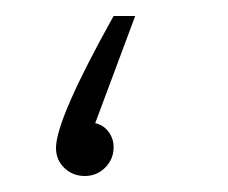

<svg xmlns="http://www.w3.org/2000/svg" viewBox="-20 -220 285 240"><path d="M50 -35Q50 -71 122 -200H149L99 -66Q109 -64 115.5 -55.5Q122 -47 122 -36Q122 -21 111.5 -10.5Q101 0 86 0Q71 0 60.5 -10Q50 -20 50 -35Z"/></svg>

Font: Noto Sans Arabic CondThin
Style: Regular
Weight: 250
Width: 3
Designer: Nadine Chahine
Foundry: Monotype Imaging Inc.
Version: Version 1.001